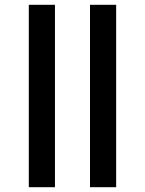

<svg xmlns="http://www.w3.org/2000/svg" viewBox="-20 -780 603 800"><path d="M100 0V-760H209V0ZM355 0V-760H464V0Z"/></svg>

Font: Noto Sans Mono SemiCondensed
Style: Bold
Weight: 700
Width: 4
Designer: Monotype Design Team
Foundry: Monotype Imaging Inc.
Version: Version 2.014